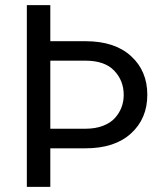

<svg xmlns="http://www.w3.org/2000/svg" viewBox="-20 -731 648 751"><path d="M85 0V-710.9H176.8V-569.8H314.5Q428.7 -569.8 492.4 -511.7Q556.2 -453.6 556.2 -360.4Q556.2 -267.1 492.4 -209Q428.7 -150.9 314.5 -150.9H176.8V0ZM176.8 -227.5H314.5Q353 -227.5 382.6 -238.8Q412.1 -250 429.4 -269.3Q446.8 -288.6 455.3 -311.3Q463.9 -334 463.9 -359.4Q463.9 -416 426.5 -454.8Q389.2 -493.7 314.5 -493.7H176.8Z"/></svg>

Font: Bert Sans Medium
Style: Regular
Weight: 500
Designer: Christian Robertson, Adam Twardoch, & Cristiano Sobral
Foundry: Google
Version: Version 12.135;January 10, 2020;FontCreator 12.0.0.2547 64-b